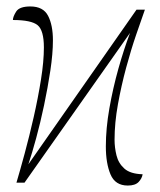

<svg xmlns="http://www.w3.org/2000/svg" viewBox="-20 -566 497 595"><path d="M376 9Q337 9 322.5 -25.5Q308 -60 308 -112Q308 -168 319 -230.5Q330 -293 347 -353.5Q364 -414 383 -464L56 0H31Q42 -37 56.5 -90.5Q71 -144 84.5 -203.5Q98 -263 107 -319.5Q116 -376 116 -419Q116 -472 96.5 -488Q77 -504 20 -504Q20 -514 30 -530Q40 -546 74 -546Q114 -546 129 -517Q144 -488 144 -441Q144 -400 136 -347Q128 -294 116.5 -239.5Q105 -185 92 -137.5Q79 -90 68 -57L403 -536H429Q418 -505 402 -458.5Q386 -412 371 -356.5Q356 -301 345.5 -243Q335 -185 335 -133Q335 -109 341 -84.5Q347 -60 365.5 -43.5Q384 -27 422 -26Q420 -13 409.5 -2Q399 9 376 9Z"/></svg>

Font: Noto Serif Display Condensed ExtraLight
Style: Regular
Weight: 200
Width: 3
Designer: Monotype Design Team
Foundry: Monotype Imaging Inc.
Version: Version 2.009